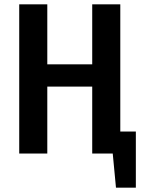

<svg xmlns="http://www.w3.org/2000/svg" viewBox="-20 -711 661 889"><path d="M537 -102H609V158H517L502 0H407V-310H199V0H69V-691H199V-413H407V-691H537Z"/></svg>

Font: Fira Sans Condensed Medium
Style: Regular
Weight: 500
Width: 3
Designer: Carrois Corporate & Edenspiekermann AG
Foundry: Carrois Corporate GbR & Edenspiekermann AG
Version: Version 4.203;PS 004.203;hotconv 1.0.88;makeotf.lib2.5.64775